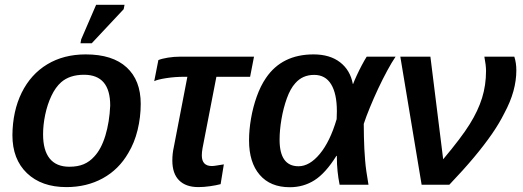

<svg xmlns="http://www.w3.org/2000/svg" viewBox="-20 -762 2159 792"><path d="M560.5 -333.5Q560.5 -278.8 547.6 -225.8Q534.7 -172.9 509.3 -130.9Q470.2 -63 404.1 -26.6Q337.9 9.8 253.9 9.8Q151.4 9.8 91.3 -47.6Q31.2 -105 31.2 -204.6Q32.2 -303.7 69.3 -379.4Q106.9 -455.6 174.8 -496.6Q242.7 -537.6 333.5 -537.6Q444.3 -537.6 502.4 -484.1Q560.5 -430.7 560.5 -333.5ZM434.6 -326.7Q434.6 -453.6 326.7 -453.6Q267.6 -453.6 232.4 -422.9Q209 -402.3 192.1 -366.7Q175.3 -331.1 166.5 -289.1Q157.7 -247.1 157.7 -208Q157.7 -141.6 185.1 -107.9Q212.4 -74.2 266.1 -74.2Q300.8 -74.2 325.4 -84.7Q350.1 -95.2 368.7 -116.2Q397.5 -146.5 414.6 -202.4Q431.6 -258.3 434.6 -326.7ZM490.2 -724.1 358.4 -583.5H312L314.9 -599.6L376.5 -742.2H493.7Z M741.2 -445.3Q701.7 -445.3 665.8 -439.7Q629.9 -434.1 616.2 -427.2L633.3 -514.2Q647 -520 672.4 -524.2Q697.8 -528.3 723.6 -528.3H1027.8L1011.7 -445.3H872.6L815.4 -150.4Q812.5 -134.3 812.5 -121.1Q812.5 -77.1 854 -77.1Q861.3 -77.1 872.8 -79.1Q884.3 -81.1 903.3 -84L890.1 -2.4Q872.1 2.4 846.4 6.1Q820.8 9.8 798.3 9.8Q746.6 9.8 718.8 -18.1Q690.9 -45.9 690.9 -99.6Q690.9 -128.4 696.8 -154.3L752.9 -445.3Z M1273.4 -537.6Q1340.8 -537.6 1382.8 -505.1Q1424.8 -472.7 1435.5 -415.5H1436.5Q1441.4 -428.7 1451.2 -450Q1460.9 -471.2 1472.4 -492.9Q1483.9 -514.6 1492.7 -528.3H1611.8Q1596.2 -505.4 1577.4 -470.7Q1558.6 -436 1540 -396.5Q1521.5 -356.9 1505.9 -318.8Q1490.2 -280.8 1480.5 -251Q1480.5 -222.7 1481.2 -197Q1481.9 -171.4 1482.9 -148.4Q1484.4 -123 1486.1 -101.1Q1487.8 -79.1 1491.2 -55.4Q1494.6 -31.7 1500 0H1380.9Q1369.6 -56.2 1369.6 -111.8V-119.1H1367.7Q1322.8 -47.4 1277.3 -18.6Q1231.9 10.3 1175.3 10.3Q1095.2 10.3 1051.3 -40.8Q1007.3 -91.8 1007.3 -183.1Q1007.3 -225.6 1015.4 -272.7Q1023.4 -319.8 1039.1 -363.8Q1054.7 -407.7 1077.1 -440.4Q1143.1 -537.6 1273.4 -537.6ZM1275.9 -453.1Q1228 -453.1 1198.2 -418.9Q1177.7 -396.5 1163.3 -356.4Q1148.9 -316.4 1141.1 -270.8Q1133.3 -225.1 1133.3 -185.5Q1133.3 -76.2 1211.4 -76.2Q1256.8 -76.2 1299.1 -127Q1341.3 -177.7 1368.7 -270.5L1369.6 -303.2Q1369.6 -375.5 1345.9 -414.3Q1322.3 -453.1 1275.9 -453.1Z M1808.1 -105Q1845.7 -149.9 1873.3 -186.3Q1900.9 -222.7 1918 -250.5Q1952.1 -305.2 1968.5 -357.9Q1984.9 -410.6 1984.9 -469.7Q1984.9 -492.2 1978 -528.3H2101.6Q2109.9 -502.4 2109.9 -471.7Q2109.9 -430.2 2097.9 -386.2Q2085.9 -342.3 2059.6 -293.5Q2039.1 -252.4 2008.3 -208Q1977.5 -163.6 1934.8 -112.5Q1892.1 -61.5 1833.5 0H1719.2L1631.3 -528.3H1755.4Z"/></svg>

Font: Arimo SemiBold
Style: Italic
Weight: 600
Italic angle: -12°
Version: Version 1.33